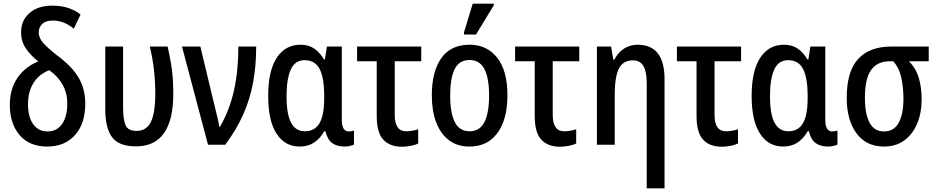

<svg xmlns="http://www.w3.org/2000/svg" viewBox="-20 -796 5156 1056"><path d="M240 10Q141 10 87.5 -53.5Q34 -117 34 -218Q34 -306 75.5 -367Q117 -428 190 -458Q148 -492 122 -530Q96 -568 96 -619Q96 -684 142.5 -724.5Q189 -765 268 -765Q320 -765 360 -750.5Q400 -736 423 -716L386 -638Q332 -683 271 -683Q231 -683 212 -664Q193 -645 193 -618Q193 -588 217 -560.5Q241 -533 292 -493Q375 -432 412 -369.5Q449 -307 449 -226Q449 -116 392.5 -53Q336 10 240 10ZM241 -73Q293 -73 321.5 -114Q350 -155 350 -227Q350 -284 324.5 -330Q299 -376 251 -410Q194 -388 164 -339.5Q134 -291 134 -223Q134 -153 162.5 -113Q191 -73 241 -73Z M728 9Q633 9 596 -42Q559 -93 559 -194V-540H657V-202Q657 -141 670 -108.5Q683 -76 732 -76Q785 -76 809.5 -125Q834 -174 834 -280Q834 -349 827 -410.5Q820 -472 804 -540H902Q913 -490 920 -450Q927 -410 930 -370Q933 -330 933 -280Q933 9 728 9Z M1124 0 981 -540H1082L1158 -223Q1166 -189 1174.5 -155.5Q1183 -122 1186 -99H1190Q1243 -191 1267 -299Q1291 -407 1291 -540H1389Q1389 -434 1372 -342Q1355 -250 1317.5 -166Q1280 -82 1219 0Z M1628 10Q1547 10 1501 -61Q1455 -132 1455 -268Q1455 -406 1502 -478Q1549 -550 1633 -550Q1677 -550 1708 -529Q1739 -508 1762 -469H1767L1778 -540H1860V-138Q1860 -73 1898 -73Q1913 -73 1927 -78V-1Q1921 3 1905 6.5Q1889 10 1877 10Q1833 10 1807 -9Q1781 -28 1770 -74H1763Q1741 -34 1707.5 -12Q1674 10 1628 10ZM1657 -74Q1711 -74 1737 -118Q1763 -162 1763 -255V-268Q1763 -368 1738 -416.5Q1713 -465 1655 -465Q1603 -465 1579.5 -414Q1556 -363 1556 -267Q1556 -168 1581 -121Q1606 -74 1657 -74Z M2191 11Q2124 11 2088 -28Q2052 -67 2052 -158V-459H1944V-540H2297V-459H2151V-164Q2151 -74 2214 -74Q2231 -74 2248 -77Q2265 -80 2280 -85V-7Q2265 1 2240 6Q2215 11 2191 11Z M2771 -271Q2771 -187 2747.5 -124Q2724 -61 2677.5 -25.5Q2631 10 2561 10Q2495 10 2449 -25Q2403 -60 2379 -123Q2355 -186 2355 -271Q2355 -402 2407 -476Q2459 -550 2563 -550Q2658 -550 2714.5 -478.5Q2771 -407 2771 -271ZM2456 -270Q2456 -175 2481.5 -124.5Q2507 -74 2563 -74Q2618 -74 2644 -124Q2670 -174 2670 -271Q2670 -367 2644 -416.5Q2618 -466 2563 -466Q2506 -466 2481 -416.5Q2456 -367 2456 -270ZM2532 -606V-618L2580 -776H2696V-767L2598 -606Z M3060 11Q2993 11 2957 -28Q2921 -67 2921 -158V-459H2813V-540H3166V-459H3020V-164Q3020 -74 3083 -74Q3100 -74 3117 -77Q3134 -80 3149 -85V-7Q3134 1 3109 6Q3084 11 3060 11Z M3537 240V-339Q3537 -401 3519 -432.5Q3501 -464 3461 -464Q3406 -464 3383.5 -418Q3361 -372 3361 -274V0H3263V-540H3341L3353 -468H3359Q3379 -508 3412.5 -529Q3446 -550 3487 -550Q3635 -550 3635 -360V240Z M3950 11Q3883 11 3847 -28Q3811 -67 3811 -158V-459H3703V-540H4056V-459H3910V-164Q3910 -74 3973 -74Q3990 -74 4007 -77Q4024 -80 4039 -85V-7Q4024 1 3999 6Q3974 11 3950 11Z M4287 10Q4206 10 4160 -61Q4114 -132 4114 -268Q4114 -406 4161 -478Q4208 -550 4292 -550Q4336 -550 4367 -529Q4398 -508 4421 -469H4426L4437 -540H4519V-138Q4519 -73 4557 -73Q4572 -73 4586 -78V-1Q4580 3 4564 6.5Q4548 10 4536 10Q4492 10 4466 -9Q4440 -28 4429 -74H4422Q4400 -34 4366.5 -12Q4333 10 4287 10ZM4316 -74Q4370 -74 4396 -118Q4422 -162 4422 -255V-268Q4422 -368 4397 -416.5Q4372 -465 4314 -465Q4262 -465 4238.5 -414Q4215 -363 4215 -267Q4215 -168 4240 -121Q4265 -74 4316 -74Z M4842 10Q4744 10 4690.5 -63Q4637 -136 4637 -258Q4637 -404 4700 -472Q4763 -540 4882 -540H5088V-459H4979Q5018 -420 5033.5 -367.5Q5049 -315 5049 -250Q5049 -175 5024.5 -116.5Q5000 -58 4954 -24Q4908 10 4842 10ZM4842 -73Q4897 -73 4923 -121Q4949 -169 4949 -254Q4949 -312 4937.5 -367Q4926 -422 4893 -459H4874Q4805 -459 4771 -411Q4737 -363 4737 -258Q4737 -170 4762.5 -121.5Q4788 -73 4842 -73Z"/></svg>

Font: Noto Sans Condensed Medium
Style: Regular
Weight: 500
Width: 3
Designer: Monotype Design Team
Foundry: Monotype Imaging Inc.
Version: Version 2.013; ttfautohint (v1.8.4.7-5d5b)